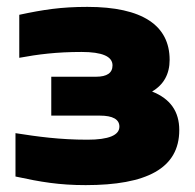

<svg xmlns="http://www.w3.org/2000/svg" viewBox="-20 -529 566 558"><path d="M259 -306H129V-193H270C308 -193 327 -182 327 -161C327 -136 296 -123 234 -123C153 -123 89 -132 25 -142V-16C99 0 152 9 229 9C405 9 501 -39 501 -151C501 -205 475 -242 422 -263C456 -283 473 -314 473 -355C473 -455 394 -509 234 -509C158 -509 106 -501 36 -486V-361C90 -371 144 -378 217 -378C277 -378 307 -365 307 -339C307 -317 291 -306 259 -306Z"/></svg>

Font: LT Wave Black
Style: Regular
Weight: 900
Designer: Daniel Lyons
Version: Version 2.5 (Glyphs App)